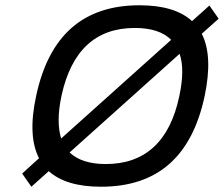

<svg xmlns="http://www.w3.org/2000/svg" viewBox="-20 -699 849 728"><path d="M363 9C274 9 208 -11 165 -50C150 -64 138 -80 128 -99L212 -174C219 -153 230 -136 244 -121L99 9L64 -41L128 -99C99 -155 95 -234 117 -335C166 -565 296 -679 509 -679C598 -679 665 -659 708 -619C723 -605 735 -589 745 -571L661 -495C654 -516 644 -534 629 -548L774 -678L809 -628L745 -571C774 -514 777 -436 756 -335C707 -105 577 9 363 9ZM212 -174 629 -548C599 -578 553 -593 491 -593C343 -593 250 -507 213 -335C199 -269 199 -215 212 -174ZM244 -121C274 -92 320 -77 381 -77C530 -77 624 -163 660 -335C674 -401 675 -455 661 -495Z"/></svg>

Font: LT Wave Text Italic
Style: Regular
Weight: 400
Designer: Daniel Lyons
Version: Version 2.5 (Glyphs App)